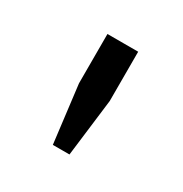

<svg xmlns="http://www.w3.org/2000/svg" viewBox="-65 -853 281 295"><g transform="rotate(30 76.0 -705.0)"><path d="M61.5 -610.5 49 -712.5V-800H103.5V-712.5L91 -610.5Z"/></g></svg>

Font: Big Shoulders Text ExtraLight
Style: Regular
Weight: 250
Version: Version 2.002